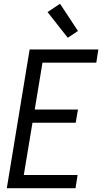

<svg xmlns="http://www.w3.org/2000/svg" viewBox="-20 -997 541 1017"><path d="M16 0 137 -735H501L490 -665H205L164 -417H393L381 -347H152L106 -70H391L380 0ZM339 -797 232 -933 298 -977 393 -833Z"/></svg>

Font: Iosevka SS18
Style: Italic
Weight: 400
Italic angle: -9°
Monospace: yes
Designer: Belleve Invis
Foundry: Belleve Invis
Version: Version 25.1.1; ttfautohint (v1.8.4)